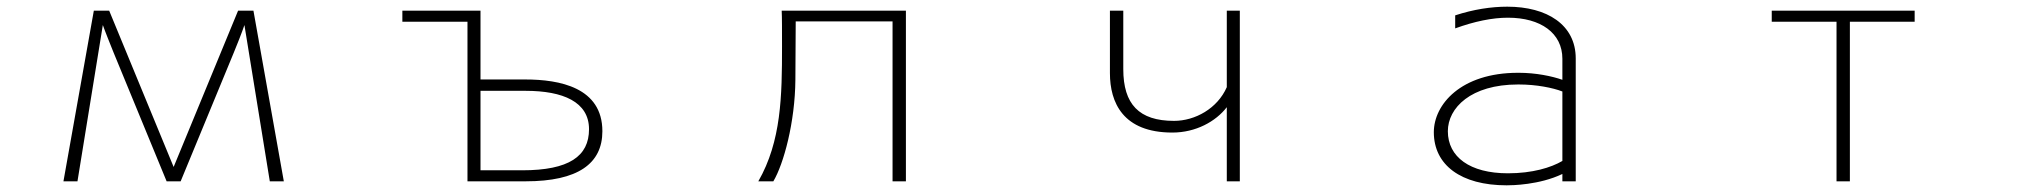

<svg xmlns="http://www.w3.org/2000/svg" viewBox="-20 -522 6040 575"><path d="M261 -490 170 21H212L288 -447C293 -432 314 -380 320 -365L479 21H521L680 -364C686 -378 707 -431 712 -447L788 21H830L739 -490H693L500 -22L307 -490Z M1380 -457V21H1554C1711 21 1784 -32 1784 -129C1784 -260 1656 -284 1553 -284H1419V-490H1185V-457ZM1544 -12H1419V-250H1554C1666 -250 1744 -217 1744 -135C1744 -54 1684 -12 1544 -12Z M2251 21H2296C2327 -31 2361 -156 2362 -283L2363 -458H2653V21H2693V-490H2321C2322 -473 2322 -427 2322 -382C2322 -235 2320 -99 2251 21Z M3654 -201V21H3693V-490H3654V-261C3626 -197 3559 -160 3496 -160C3391 -160 3344 -210 3344 -315V-490H3304V-303C3304 -215 3343 -125 3491 -125C3561 -125 3621 -158 3654 -201Z M4659 -1V21H4699V-347C4699 -448 4613 -502 4494 -502C4446 -502 4393 -494 4338 -476V-437C4396 -458 4449 -469 4496 -469C4594 -469 4659 -423 4659 -346V-283C4628 -294 4579 -304 4529 -304H4526C4355 -304 4274 -209 4274 -126C4274 -28 4355 33 4492 33C4508 33 4590 32 4659 -1ZM4659 -248V-40C4625 -20 4569 -3 4496 -3C4382 -3 4316 -52 4316 -129C4316 -199 4385 -269 4526 -269H4529C4581 -269 4631 -259 4659 -248Z M5480 -457V21H5520V-457H5714V-490H5286V-457Z"/></svg>

Font: LINE Seed JP_OTF Thin
Style: Regular
Weight: 250
Designer: LY Corporation & Fontrix & Fontworks
Version: Version 1.007